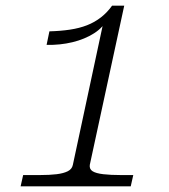

<svg xmlns="http://www.w3.org/2000/svg" viewBox="-20 -660 600 680"><path d="M298 -76Q296 -61 308 -53.5Q320 -46 346 -43Q372 -40 408 -40H452L443 0H53L62 -40H121Q156 -40 180.5 -43Q205 -46 220 -53.5Q235 -61 238 -76L347 -585L361 -594Q346 -563 313 -542Q280 -521 236.5 -510.5Q193 -500 145 -501L155 -549Q194 -550 227.5 -555Q261 -560 288 -570.5Q315 -581 337.5 -598.5Q360 -616 377 -640H420Z"/></svg>

Font: Roboto Serif ExtraLight
Style: Italic
Weight: 250
Italic angle: -10°
Designer: Greg Gazdowicz
Foundry: Commercial Type
Version: Version 1.008